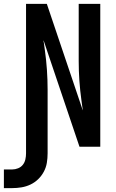

<svg xmlns="http://www.w3.org/2000/svg" viewBox="-75 -755 595 988"><path d="M-55 213V117H-12Q3 117 18 111Q33 105 42.5 93Q52 81 55.5 65.5Q59 50 59 34V-735H166L351 -187Q351 -191 350.5 -194.5Q350 -198 349 -202L344 -239Q337 -289 333.5 -339.5Q330 -390 330 -441V-735H441V0H334L149 -548Q149 -544 149.5 -540.5Q150 -537 151 -533L156 -496Q163 -446 166.5 -395.5Q170 -345 170 -294V34Q170 59 166 83Q162 107 150.5 128.5Q139 150 121.5 167Q104 184 82 194.5Q60 205 36 209Q12 213 -12 213Z"/></svg>

Font: Iosevka Curly
Style: Bold
Weight: 700
Monospace: yes
Designer: Belleve Invis
Foundry: Belleve Invis
Version: Version 22.1.2; ttfautohint (v1.8.4)